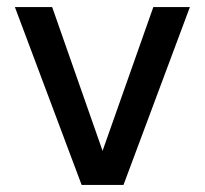

<svg xmlns="http://www.w3.org/2000/svg" viewBox="-20 -521 577 541"><path d="M210 0 22 -501H127L269 -96L412 -501H515L328 0Z"/></svg>

Font: DM Sans 17pt Medium
Style: Regular
Weight: 500
Version: Version 4.004;gftools[0.9.30]